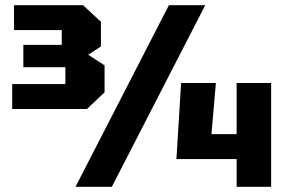

<svg xmlns="http://www.w3.org/2000/svg" viewBox="-20 -720 1104 740"><path d="M315 -300H27V-396H232V-461H70V-547H218V-604H34V-700H300L369 -636V-541L320 -509L383 -468V-364ZM271 0 631 -700H771L411 0ZM660 -107 678 -400H812L795 -203H892V-400H1025V0H892V-107Z"/></svg>

Font: Tektur SemiCondensed
Style: Bold
Weight: 700
Width: 4
Designer: Adam Jagosz
Foundry: Adam Jagosz
Version: Version 1.005;gftools[0.9.30]